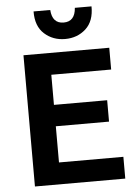

<svg xmlns="http://www.w3.org/2000/svg" viewBox="-61 -964 716 1010"><g transform="rotate(-5 297.5 -459.0)"><path d="M82 0V-693H535V-578H219V-419H500V-306H219V-115H559V0ZM308 -759Q244 -759 199 -799.5Q154 -840 155 -918H243Q248 -846 308 -846Q368 -846 373 -918H461Q462 -840 417.5 -799.5Q373 -759 308 -759Z"/></g></svg>

Font: Ubuntu Sans
Style: Bold
Weight: 700
Designer: Dalton Maag Ltd
Foundry: Dalton Maag Ltd
Version: Version 1.006; ttfautohint (v1.8.4.7-5d5b)